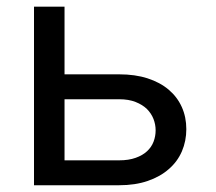

<svg xmlns="http://www.w3.org/2000/svg" viewBox="-20 -548 640 568"><path d="M170.9 -328.1V-528.3H80.6V0H332.5Q379.9 0 417 -12.7Q454.1 -25.4 479.5 -47.9Q504.9 -69.8 518.1 -100.3Q531.2 -130.9 531.2 -166Q531.2 -201.7 517.8 -231.4Q504.4 -261.2 479 -282.7Q453.6 -304.2 416.7 -316.2Q379.9 -328.1 332.5 -328.1ZM170.9 -254.4H332.5Q360.8 -254.4 381.1 -246.3Q401.4 -238.3 414.6 -225.6Q427.7 -212.4 434.1 -196Q440.4 -179.7 440.4 -162.6Q440.4 -145 434.3 -128.9Q428.2 -112.8 415 -100.6Q401.9 -88.4 381.3 -81.1Q360.8 -73.7 332.5 -73.7H170.9Z"/></svg>

Font: RobotoMono Nerd Font
Style: Regular
Weight: 400
Monospace: yes
Designer: Google
Version: Version 3.000;Nerd Fonts 3.2.1